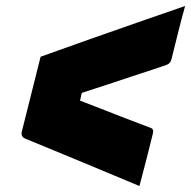

<svg xmlns="http://www.w3.org/2000/svg" viewBox="-20 -622 640 643"><path d="M116 -432Q191 -459 273 -488Q355 -517 438.5 -546Q522 -575 600 -602Q587 -556 576.5 -513Q566 -470 554 -423Q551 -409 536 -404Q522 -399 491.5 -389Q461 -379 420 -365.5Q379 -352 335.5 -337.5Q292 -323 254 -311L248 -285Q280 -273 316.5 -258.5Q353 -244 387 -231Q421 -218 447 -208Q473 -198 484 -194Q496 -190 492 -175Q482 -133 470 -87Q458 -41 447 1Q351 -39 256.5 -78.5Q162 -118 64 -158Q49 -165 53 -181Q69 -244 84.5 -306.5Q100 -369 116 -432Z"/></svg>

Font: Recursive Sn Lnr St Blk
Style: Italic
Weight: 900
Italic angle: -15°
Version: Version 1.079;hotconv 1.0.112;makeotfexe 2.5.65598; ttfautoh